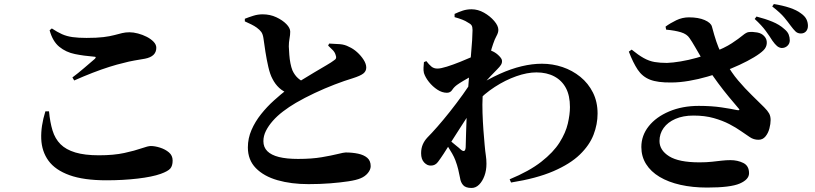

<svg xmlns="http://www.w3.org/2000/svg" viewBox="-20 -869 4040 952"><path d="M508 25Q395 25 324.5 -0.5Q254 -26 220.5 -72Q187 -118 184.5 -180.5Q182 -243 205 -317H223Q228 -263 240.5 -222Q253 -181 280 -154Q307 -127 353.5 -113Q400 -99 470 -99Q544 -99 596.5 -110.5Q649 -122 681.5 -133.5Q714 -145 728 -145Q748 -145 773.5 -137Q799 -129 817.5 -113.5Q836 -98 836 -73Q836 -47 824.5 -33.5Q813 -20 777 -7Q735 8 662.5 16.5Q590 25 508 25ZM339 -485Q366 -505 397.5 -532Q429 -559 450 -577Q461 -588 446 -588Q396 -592 351.5 -601Q307 -610 274 -637Q241 -664 226 -719L237 -728Q264 -710 287.5 -699.5Q311 -689 340 -685Q369 -681 409 -681Q460 -681 492.5 -685Q525 -689 547 -695Q569 -701 586 -705Q603 -709 622 -709Q641 -709 664 -703Q687 -697 707.5 -686.5Q728 -676 741.5 -662Q755 -648 755 -632Q755 -589 699 -578Q675 -574 646.5 -569Q618 -564 593 -557Q562 -550 522.5 -537.5Q483 -525 439 -508Q395 -491 348 -470Z M1510 44Q1424 44 1356 24.5Q1288 5 1248.5 -35.5Q1209 -76 1209 -138Q1209 -183 1227 -224.5Q1245 -266 1274.5 -303Q1304 -340 1338.5 -371Q1373 -402 1404 -426Q1432 -445 1467.5 -467Q1503 -489 1537.5 -509.5Q1572 -530 1598.5 -545.5Q1625 -561 1635 -569Q1644 -574 1646 -580.5Q1648 -587 1644 -597Q1640 -611 1628.5 -622Q1617 -633 1607 -643L1612 -653Q1641 -652 1665.5 -650Q1690 -648 1710 -637Q1731 -628 1750.5 -610.5Q1770 -593 1783 -572.5Q1796 -552 1796 -534Q1796 -516 1781.5 -504.5Q1767 -493 1729 -481Q1689 -469 1639.5 -450Q1590 -431 1540 -407.5Q1490 -384 1447 -359Q1413 -339 1383.5 -316.5Q1354 -294 1332.5 -269.5Q1311 -245 1298.5 -220Q1286 -195 1286 -169Q1286 -139 1305.5 -119.5Q1325 -100 1363 -90.5Q1401 -81 1458 -81Q1526 -81 1575.5 -89.5Q1625 -98 1655 -105.5Q1685 -113 1694 -113Q1727 -113 1755.5 -107Q1784 -101 1801 -86.5Q1818 -72 1818 -45Q1818 -28 1804 -11Q1790 6 1768 15Q1747 24 1707.5 30Q1668 36 1617.5 40Q1567 44 1510 44ZM1415 -404Q1385 -414 1364.5 -433Q1344 -452 1331 -478Q1319 -500 1310.5 -537Q1302 -574 1296 -612.5Q1290 -651 1286 -681Q1283 -700 1275.5 -710.5Q1268 -721 1253 -732Q1242 -740 1226 -748Q1210 -756 1194 -763V-776Q1214 -784 1236.5 -791Q1259 -798 1282 -798Q1319 -798 1350 -783.5Q1381 -769 1400 -749.5Q1419 -730 1419 -712Q1419 -696 1415.5 -677.5Q1412 -659 1412 -639Q1413 -619 1414.5 -597.5Q1416 -576 1420 -555.5Q1424 -535 1430 -520Q1441 -496 1458 -481Q1475 -466 1498 -457Z M2507 20Q2604 -20 2664 -67Q2724 -114 2754.5 -162.5Q2785 -211 2795.5 -256.5Q2806 -302 2806 -338Q2806 -395 2786 -432.5Q2766 -470 2728.5 -490Q2691 -510 2640 -510Q2594 -510 2540 -491Q2486 -472 2433.5 -438Q2381 -404 2342 -361L2339 -438Q2401 -477 2457.5 -502.5Q2514 -528 2566.5 -540.5Q2619 -553 2667 -553Q2720 -553 2769 -536.5Q2818 -520 2857.5 -488Q2897 -456 2920 -410Q2943 -364 2943 -306Q2943 -253 2923 -201Q2903 -149 2855 -102.5Q2807 -56 2723.5 -20Q2640 16 2514 36ZM2117 -48Q2099 -47 2083.5 -63Q2068 -79 2068 -109Q2068 -133 2076 -152Q2084 -171 2099 -187Q2119 -207 2148.5 -240.5Q2178 -274 2210.5 -315Q2243 -356 2275 -400.5Q2307 -445 2333 -488L2341 -358Q2321 -327 2301 -296Q2281 -265 2261 -234Q2241 -203 2221 -171.5Q2201 -140 2180 -107Q2165 -84 2151.5 -66Q2138 -48 2117 -48ZM2318 63Q2289 63 2276.5 49Q2264 35 2261 13Q2257 -8 2252 -29Q2247 -50 2238 -74Q2232 -90 2222 -107.5Q2212 -125 2200.5 -143Q2189 -161 2175 -177L2184 -198Q2193 -188 2209 -174Q2225 -160 2241 -147.5Q2257 -135 2264 -128Q2287 -108 2289 -139Q2290 -166 2291 -212Q2292 -258 2294.5 -312Q2297 -366 2300 -416Q2303 -459 2307 -505Q2311 -551 2315 -593.5Q2319 -636 2321 -669.5Q2323 -703 2323 -720Q2323 -736 2318 -743.5Q2313 -751 2299 -758Q2289 -765 2272.5 -771.5Q2256 -778 2234 -784V-800Q2255 -810 2275 -816.5Q2295 -823 2318 -823Q2350 -823 2380 -806Q2410 -789 2430.5 -765Q2451 -741 2451 -721Q2451 -707 2442 -691Q2433 -675 2425 -651Q2418 -632 2409.5 -597.5Q2401 -563 2393 -523.5Q2385 -484 2379.5 -448Q2374 -412 2373 -389Q2371 -352 2372.5 -308.5Q2374 -265 2377 -223.5Q2380 -182 2383 -151Q2386 -117 2389 -98Q2392 -79 2392 -57Q2392 -24 2382 3Q2372 30 2355.5 46.5Q2339 63 2318 63ZM2196 -409Q2172 -409 2148.5 -424.5Q2125 -440 2107 -462.5Q2089 -485 2082 -507Q2079 -520 2080 -534Q2081 -548 2082 -561L2094 -566Q2107 -549 2119 -539Q2131 -529 2149 -529Q2165 -529 2195.5 -538.5Q2226 -548 2262 -562.5Q2298 -577 2330 -591Q2362 -605 2379 -615Q2392 -621 2403 -620.5Q2414 -620 2426 -613Q2442 -605 2455.5 -591Q2469 -577 2469 -568Q2470 -557 2464 -547.5Q2458 -538 2446 -526Q2431 -511 2412 -491Q2393 -471 2374 -449.5Q2355 -428 2342 -410L2345 -471Q2349 -479 2353.5 -492Q2358 -505 2360 -513Q2342 -505 2319.5 -492.5Q2297 -480 2277 -468Q2257 -456 2246 -448Q2231 -437 2222 -423Q2213 -409 2196 -409Z M3856 -631Q3843 -632 3832.5 -641Q3822 -650 3810 -667Q3797 -688 3777 -715.5Q3757 -743 3722 -775L3731 -787Q3774 -776 3809.5 -761.5Q3845 -747 3869 -725Q3885 -712 3890.5 -698Q3896 -684 3896 -669Q3896 -653 3884.5 -642Q3873 -631 3856 -631ZM3486 61Q3414 61 3354 47.5Q3294 34 3250.5 8Q3207 -18 3183.5 -55.5Q3160 -93 3160 -140Q3160 -197 3196.5 -243Q3233 -289 3298 -316.5Q3363 -344 3445 -344Q3508 -344 3558 -336.5Q3608 -329 3635 -323Q3654 -320 3640 -334Q3621 -356 3594.5 -388Q3568 -420 3540.5 -457Q3513 -494 3490 -530Q3475 -553 3458.5 -581Q3442 -609 3426.5 -636Q3411 -663 3399 -680Q3386 -700 3356.5 -709Q3327 -718 3283 -722L3280 -737Q3303 -754 3333 -768.5Q3363 -783 3396 -783Q3443 -783 3474 -769.5Q3505 -756 3510 -737Q3522 -692 3532 -662.5Q3542 -633 3554 -609Q3566 -585 3580 -558Q3606 -510 3640 -470Q3674 -430 3708 -397Q3742 -364 3769 -337Q3786 -320 3793.5 -306.5Q3801 -293 3801 -274Q3801 -255 3795 -232Q3789 -209 3775.5 -192.5Q3762 -176 3741 -176Q3717 -176 3698 -189Q3679 -202 3654 -219Q3630 -236 3596.5 -253.5Q3563 -271 3519 -283.5Q3475 -296 3418 -296Q3367 -296 3329 -279.5Q3291 -263 3270.5 -234.5Q3250 -206 3250 -170Q3250 -124 3298 -94Q3346 -64 3448 -64Q3483 -64 3510 -67Q3537 -70 3559 -72.5Q3581 -75 3602 -75Q3637 -75 3665.5 -61Q3694 -47 3694 -10Q3694 21 3648 41Q3602 61 3486 61ZM3309 -460Q3241 -459 3203 -474Q3165 -489 3142 -523.5Q3119 -558 3098 -613L3112 -623Q3145 -596 3172 -581Q3199 -566 3226 -561.5Q3253 -557 3287 -557Q3316 -558 3355 -564.5Q3394 -571 3435 -582.5Q3476 -594 3512 -608Q3573 -631 3608.5 -654.5Q3644 -678 3662.5 -693.5Q3681 -709 3693 -710Q3712 -712 3734.5 -708Q3757 -704 3770 -689Q3783 -675 3782 -655Q3781 -635 3766 -620Q3750 -604 3718.5 -585Q3687 -566 3647 -547.5Q3607 -529 3566 -514Q3532 -502 3487.5 -489Q3443 -476 3396 -468Q3349 -460 3309 -460ZM3951 -703Q3935 -703 3924.5 -713Q3914 -723 3900 -742Q3887 -760 3868.5 -782.5Q3850 -805 3809 -837L3817 -849Q3861 -842 3895.5 -830.5Q3930 -819 3951 -803Q3971 -789 3978.5 -773.5Q3986 -758 3986 -741Q3986 -724 3976.5 -713.5Q3967 -703 3951 -703Z"/></svg>

Font: Noto Serif HK ExtraLight ExtraBold
Style: Regular
Weight: 800
Version: Version 2.003-H1;hotconv 1.1.1;makeotfexe 2.6.0